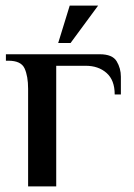

<svg xmlns="http://www.w3.org/2000/svg" viewBox="-20 -663 476 683"><path d="M80 0V-347Q80 -392 67.5 -419.5Q55 -447 10 -447H1V-470H335Q380 -470 395 -445Q410 -420 410 -390V-327H388Q388 -378 359 -403.5Q330 -429 285 -429H180V0ZM187 -510 228 -643H329L231 -510Z"/></svg>

Font: El Messiri Medium
Style: Regular
Weight: 500
Designer: Mohamed Gaber
Foundry: Kief Type Foundry
Version: Version 2.020; ttfautohint (v1.8.3)